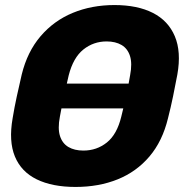

<svg xmlns="http://www.w3.org/2000/svg" viewBox="-20 -730 752 760"><path d="M128 -301Q118 -301 112.5 -308.5Q107 -316 109 -326L118 -374Q120 -385 129 -392Q138 -399 149 -399H583Q593 -399 598.5 -392Q604 -385 602 -374L593 -326Q591 -316 582 -308.5Q573 -301 562 -301ZM279 10Q187 10 125.5 -20Q64 -50 39 -110.5Q14 -171 30 -262Q37 -305 46.5 -348.5Q56 -392 66 -435Q88 -525 140.5 -586.5Q193 -648 268 -679Q343 -710 433 -710Q524 -710 585 -679Q646 -648 672 -586.5Q698 -525 682 -435Q674 -392 665 -348.5Q656 -305 645 -262Q623 -171 571.5 -110.5Q520 -50 445.5 -20Q371 10 279 10ZM310 -134Q363 -134 403 -166Q443 -198 460 -268Q471 -312 479.5 -351Q488 -390 495 -432Q504 -479 494.5 -508.5Q485 -538 461 -552Q437 -566 402 -566Q350 -566 310 -534Q270 -502 252 -432Q242 -390 233.5 -351Q225 -312 217 -268Q208 -221 217.5 -191.5Q227 -162 251 -148Q275 -134 310 -134Z"/></svg>

Font: Rubik
Style: Bold Italic
Weight: 700
Italic angle: -12°
Designer: Hubert and Fischer
Foundry: Hubert and Fischer
Version: Version 2.300;gftools[0.9.30]